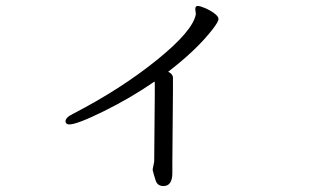

<svg xmlns="http://www.w3.org/2000/svg" viewBox="-20 -569 1040 645"><path d="M559 12Q559 56 529 56Q509 56 503 37.5Q497 19 493 3V-1L498 -26L500 -252V-290Q500 -293 499 -295Q421 -241 330 -196Q239 -151 213 -151Q206 -151 203 -154.5Q200 -158 200 -161Q200 -174 224 -186Q385 -269 507 -367.5Q629 -466 638 -522L636 -538Q636 -549 644 -549Q652 -549 668.5 -542Q685 -535 699.5 -524.5Q714 -514 714 -505Q714 -496 693 -469Q640 -401 545 -328Q561 -320 561 -308V-264L559 -26Z"/></svg>

Font: LXGW WenKai Mono Lite
Style: Regular
Weight: 400
Monospace: yes
Designer: LXGW / Fontworks Inc.
Foundry: LXGW / Fontworks Inc.
Version: Version 1.520; June 14, 2025